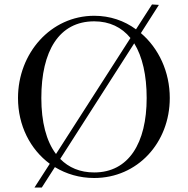

<svg xmlns="http://www.w3.org/2000/svg" viewBox="-20 -786 846 864"><path d="M664 -766 592 -654C539 -693 475 -715 404 -715C208 -715 61 -546 61 -345C61 -221 116 -114 204 -49L135 58H168L227 -34C278 -3 338 15 404 15C598 15 744 -143 744 -345C744 -463 694 -569 614 -637L695 -764ZM404 -10C340 -10 289 -32 251 -71L584 -591C621 -531 640 -447 640 -345C640 -142 559 -10 404 -10ZM166 -345C166 -557 246 -690 404 -690C473 -690 528 -663 567 -615L232 -93C188 -151 166 -238 166 -345Z"/></svg>

Font: Sprat
Style: Regular
Weight: 400
Designer: Ethan Nakache
Foundry: Collletttivo
Version: Version 2.000;Glyphs 3.2 (3217)